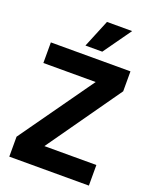

<svg xmlns="http://www.w3.org/2000/svg" viewBox="-166 -1013 882 1104"><g transform="rotate(20 274.5 -461.0)"><path d="M30 -1V-123L350 -574H30V-700H517V-578L199 -127H517V-1ZM326 -751H223L293 -921H447Z"/></g></svg>

Font: Inclusive Sans
Style: Regular
Weight: 400
Designer: Olivia King
Foundry: Olivia King
Version: Version 2.004